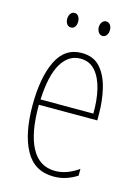

<svg xmlns="http://www.w3.org/2000/svg" viewBox="-109 -758 599 829"><g transform="rotate(15 190.0 -343.0)"><path d="M195 -537Q248 -537 278 -503Q308 -469 321 -415Q334 -361 334 -301V-273H73Q72 -148 107.5 -81.5Q143 -15 214 -15Q266 -15 318 -52V-22Q297 -8 271 1Q245 10 214 10Q128 10 87.5 -63.5Q47 -137 47 -264Q47 -388 83 -462.5Q119 -537 195 -537ZM195 -512Q143 -512 111 -459Q79 -406 74 -297H310Q311 -356 299.5 -404.5Q288 -453 262.5 -482.5Q237 -512 195 -512ZM95 -663Q95 -676 101.5 -686Q108 -696 120 -696Q131 -696 137.5 -686.5Q144 -677 144 -663Q144 -649 137.5 -640Q131 -631 120 -631Q108 -631 101.5 -640.5Q95 -650 95 -663ZM236 -664Q236 -677 243 -686.5Q250 -696 261 -696Q272 -696 279 -687Q286 -678 286 -664Q286 -650 279 -640.5Q272 -631 261 -631Q250 -631 243 -641Q236 -651 236 -664Z"/></g></svg>

Font: Noto Sans Sinhala UI ExtraCondensed Thin
Style: Regular
Weight: 100
Width: 2
Designer: Jelle Bosma - Monotype Design Team
Foundry: Monotype Imaging Inc.
Version: Version 2.006; ttfautohint (v1.8.4.7-5d5b)